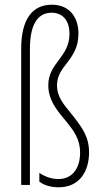

<svg xmlns="http://www.w3.org/2000/svg" viewBox="-20 -785 432 815"><path d="M313 -642C313 -713 274 -765 200 -765C113 -765 70 -697 70 -579V0H107V-577C107 -671 134 -731 199 -731C250 -731 275 -693 275 -642C275 -541 185 -519 185 -423C185 -367 213 -326 255 -277C293 -231 320 -195 320 -137C320 -72 288 -25 228 -25C200 -25 173 -34 147 -51V-14C169 3 200 10 229 10C317 10 358 -57 358 -138C358 -202 332 -240 286 -298C251 -342 222 -371 222 -424C222 -507 313 -530 313 -642Z"/></svg>

Font: Noto Sans Myanmar ExtraCondensed ExtraLight
Style: Regular
Weight: 200
Width: 2
Designer: Monotype Design Team
Foundry: Monotype Imaging Inc.
Version: Version 2.107